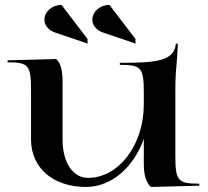

<svg xmlns="http://www.w3.org/2000/svg" viewBox="-20 -736 825 761"><path d="M156 -657.8C156 -634.2 174 -615.2 199 -606.8L327 -563.4V-581.4L223.9 -716.4C186.4 -716.4 156 -690.2 156 -657.8ZM346 -657.8C346 -634.2 364 -615.2 389 -606.8L517 -563.4V-581.4L413.9 -716.4C376.4 -716.4 346 -690.2 346 -657.8ZM10 -489C93.4 -489 103 -477.5 103 -377V-183C103 -70.7 190.2 5 321 5C422.5 5 510.1 -73.5 550 -185.8V-87C550 -42 559 -13 578 5L770 0V-8C684.5 -8 675 -19.5 675 -120V-367C675 -425.5 676.7 -446.4 679.2 -475C680.9 -494.8 683 -518.8 685 -563H677C672 -491 588.7 -487 455 -487V-479C540.5 -479 550 -467.8 550 -367V-322C550 -162.1 451 -31 329 -31C268.7 -31 228 -91.8 228 -183V-410C228 -455.5 222 -484 203 -502L10 -497Z"/></svg>

Font: Prida01
Style: Black
Weight: 900
Designer: gluk
Foundry: gluk
Version: Version 00.072